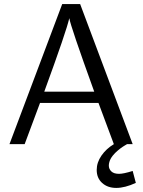

<svg xmlns="http://www.w3.org/2000/svg" viewBox="-20 -714 707 951"><path d="M26.9 0 288.1 -693.8H377L637.2 0H608.9Q608.9 0 606 2Q603 3.9 598.6 6.3Q594.2 8.8 588.1 12.9Q582 17.1 575.9 21.5Q569.8 25.9 563 32Q556.2 38.1 550 43.9Q543.9 49.8 538.1 57.4Q532.2 64.9 528.1 72.5Q523.9 80.1 521.5 89.1Q519 98.1 519 106Q519 123 531.5 135Q543.9 147 569.8 147Q591.8 147 637.2 132.8L652.8 191.9Q598.6 216.8 555.9 216.8Q513.2 216.8 486.1 192.4Q459 168 459 127.9Q459 90.8 482.4 56.9Q505.9 22.9 543.9 0L467.8 -204.1H178.2L102.1 0ZM199.2 -259.8H446.8Q328.6 -586.9 323.2 -624Q310.1 -563 199.2 -259.8Z"/></svg>

Font: CMU Sans Serif
Style: Medium
Weight: 500
Version: Version 0.7.0